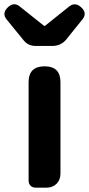

<svg xmlns="http://www.w3.org/2000/svg" viewBox="-53 -866 411 886"><path d="M112 0Q97 0 88 -9Q79 -18 79 -33V-487Q79 -560 153 -560Q226 -560 226 -487V-280V-65Q226 -36 208 -18Q190 0 161 0H152ZM111 -654Q77 -654 56 -680L-23 -777Q-45 -805 -17 -832Q10 -858 37 -837L150 -747H155L266 -836Q294 -858 322 -832Q351 -805 327 -776L289 -729L253 -684Q228 -654 189 -654H152Z"/></svg>

Font: GenSenRounded2 TW B
Style: Regular
Weight: 700
Version: Version 2.000;PS 2;hotconv 16.6.51;makeotf.lib2.5.65220 DEVE